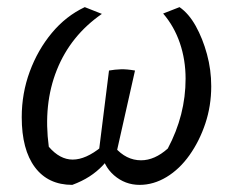

<svg xmlns="http://www.w3.org/2000/svg" viewBox="-20 -510 658 539"><path d="M372 9Q331 9 300 -18Q269 -45 264 -89L302 -97Q334 -60 376 -60Q414 -60 451 -93Q501 -187 501 -289Q501 -342 485 -389Q469 -436 438 -472L484 -490Q510 -472 529.5 -437Q549 -402 561 -358Q573 -314 573 -268Q573 -213 556.5 -163.5Q540 -114 512 -74.5Q484 -35 447.5 -13Q411 9 372 9ZM183 9Q115 9 78 -40.5Q41 -90 41 -181Q41 -248 63.5 -309Q86 -370 125.5 -417.5Q165 -465 218 -490L266 -471Q178 -410 139.5 -313.5Q101 -217 117 -98Q148 -62 184 -62Q221 -62 265 -98L300 -88Q286 -64 269 -46Q252 -28 231 -14.5Q210 -1 183 9ZM256 -72 286 -312Q303 -315 319.5 -315.5Q336 -316 359 -312L305 -72Z"/></svg>

Font: Piazzolla 24pt
Style: Italic
Weight: 400
Italic angle: -11.3°
Designer: Juan Pablo del Peral
Foundry: Huerta Tipografica
Version: Version 2.005